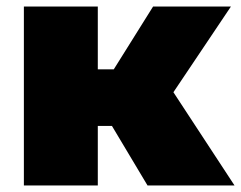

<svg xmlns="http://www.w3.org/2000/svg" viewBox="-20 -567 737 587"><path d="M431 0 281 -251 463 -357 697 0ZM53 0V-547H279V0ZM213 -182V-355H417V-182ZM486 -249 274 -269 448 -547H686Z"/></svg>

Font: MOST Montserrat Black
Style: Regular
Weight: 900
Designer: Julieta Ulanovsky
Foundry: Julieta Ulanovsky
Version: Version 8.000;March 11, 2024;FontCreator 15.0.0.2926 64-bit